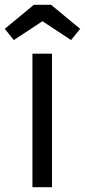

<svg xmlns="http://www.w3.org/2000/svg" viewBox="-46 -785 356 805"><path d="M172 -560V0H90V-560ZM12 -617 -26 -664 96 -765H168L290 -664L252 -617L132 -696Z"/></svg>

Font: Carrois Gothic SC
Style: Regular
Weight: 400
Designer: Ralph du Carrois
Foundry: Ralph du Carrois
Version: Version 1.002